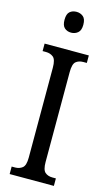

<svg xmlns="http://www.w3.org/2000/svg" viewBox="-138 -967 574 1015"><g transform="rotate(15 148.5 -460.0)"><path d="M28 0V-41H47Q70 -41 86.5 -54Q103 -67 103 -110V-602Q103 -647 86.5 -660Q70 -673 47 -673H28V-714H270V-673H251Q226 -673 210.5 -660Q195 -647 195 -602V-111Q195 -68 210.5 -54.5Q226 -41 251 -41H270V0ZM148 -806Q126 -806 111.5 -819Q97 -832 97 -863Q97 -895 111.5 -907.5Q126 -920 148 -920Q169 -920 184.5 -907.5Q200 -895 200 -863Q200 -832 184.5 -819Q169 -806 148 -806Z"/></g></svg>

Font: Noto Serif ExtraCondensed
Style: Regular
Weight: 400
Width: 2
Designer: Monotype Design Team
Foundry: Monotype Imaging Inc.
Version: Version 2.015